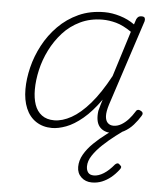

<svg xmlns="http://www.w3.org/2000/svg" viewBox="-54 -566 730 858"><g transform="rotate(5 311.5 -137.5)"><path d="M191 17Q150 17 119.5 -3Q89 -23 73.5 -60Q58 -97 58 -146Q58 -192 70.5 -243.5Q83 -295 109 -344Q135 -393 174 -432.5Q213 -472 264.5 -495.5Q316 -519 381 -519Q414 -519 450.5 -508Q487 -497 516 -476L524 -500Q528 -508 533 -511.5Q538 -515 547 -515Q559 -515 561.5 -508.5Q564 -502 562 -494L436 -109Q426 -77 427 -57Q428 -37 438 -27Q448 -17 464 -17Q482 -17 499 -27Q516 -37 530.5 -53Q545 -69 556 -87Q559 -94 565 -96.5Q571 -99 580 -94Q588 -90 589 -84Q590 -78 585 -71Q573 -51 555 -30.5Q537 -10 513 3Q489 16 458 16Q440 16 426 10Q412 4 403 -7.5Q394 -19 391 -36.5Q388 -54 391 -77Q394 -90 398 -103Q402 -116 406 -129Q367 -74 328 -41.5Q289 -9 254 4Q219 17 191 17ZM100 -148Q100 -109 110 -80Q120 -51 142 -34.5Q164 -18 198 -18Q234 -18 274.5 -40.5Q315 -63 357 -111.5Q399 -160 441 -238L505 -442Q467 -468 435.5 -476.5Q404 -485 375 -485Q320 -485 275 -463.5Q230 -442 197.5 -406Q165 -370 143 -326Q121 -282 110.5 -235.5Q100 -189 100 -148ZM390 244Q361 244 342 226Q323 208 323 180Q323 151 338.5 124Q354 97 379.5 72Q405 47 436.5 23.5Q468 0 500 -22L534 -18V-13Q507 5 477.5 27.5Q448 50 421.5 75Q395 100 378.5 125Q362 150 362 174Q362 191 370 201.5Q378 212 396 212Q417 212 440 197.5Q463 183 486 155Q491 150 496.5 149Q502 148 508 155Q515 160 514.5 165Q514 170 509 176Q493 197 474.5 212Q456 227 435 235.5Q414 244 390 244Z"/></g></svg>

Font: Playwrite MX Thin
Style: Regular
Weight: 250
Designer: Veronika Burian, José Scaglione
Foundry: TypeTogether
Version: Version 1.002